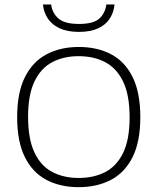

<svg xmlns="http://www.w3.org/2000/svg" viewBox="-20 -806 684 834"><path d="M322 7Q242 7 182 -24.5Q122 -56 88.2 -123.2Q54.5 -190.5 54.5 -297Q54.5 -404 88.5 -471.5Q122.5 -539 183 -570.5Q243.5 -602 322 -602Q402 -602 462.2 -570.5Q522.5 -539 556 -471.5Q589.5 -404 589.5 -297Q589.5 -190.5 555.8 -123.2Q522 -56 461.5 -24.5Q401 7 322 7ZM322 -33Q388 -33 437.8 -59Q487.5 -85 515.2 -142.8Q543 -200.5 543 -296Q543 -393 515 -451.2Q487 -509.5 437.2 -535.8Q387.5 -562 322 -562Q256.5 -562 207 -536Q157.5 -510 129.8 -452.2Q102 -394.5 102 -299Q102 -202 129.8 -143.5Q157.5 -85 207 -59Q256.5 -33 322 -33ZM323 -667.5Q272.5 -667.5 239.2 -683Q206 -698.5 188 -725.2Q170 -752 166.5 -786.5H202Q208 -747 235 -724.5Q262 -702 323 -702Q384.5 -702 410.5 -724.5Q436.5 -747 442 -786.5H477.5Q474 -751.5 456.5 -724.8Q439 -698 406 -682.8Q373 -667.5 323 -667.5Z"/></svg>

Font: Encode Sans SC SemiExpanded ExtraLight
Style: Regular
Weight: 250
Width: 6
Designer: Multiple Designers
Foundry: Impallari Type
Version: Version 3.002